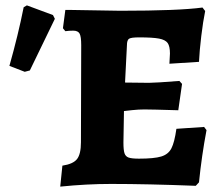

<svg xmlns="http://www.w3.org/2000/svg" viewBox="-20 -684 816 714"><path d="M748 -200Q730 -105 720 -6L708 7Q528 0 393 0Q302 0 204 10L212 -68Q252 -74 266.5 -92.5Q281 -111 281 -155L282 -516Q282 -548 276 -559Q270 -570 252 -570Q237 -570 223 -568L214 -579L223 -647H245Q404 -644 427 -644Q645 -644 733 -656L743 -643Q735 -604 728.5 -550Q722 -496 720 -454L610 -447L612 -485Q612 -512 603.5 -524Q595 -536 571.5 -540.5Q548 -545 497 -545Q468 -545 460 -540Q452 -535 452 -515L445 -377L534 -376Q558 -376 647 -383L657 -372L643 -274Q544 -277 517 -277Q496 -277 472 -274.5Q448 -272 441 -271L439 -154Q439 -126 443 -114Q447 -102 458.5 -98Q470 -94 497 -94Q553 -94 579.5 -102Q606 -110 617.5 -132.5Q629 -155 636 -205L739 -212ZM15 -439Q48 -556 68 -657L80 -664L177 -628L184 -614L91 -422L72 -417Z"/></svg>

Font: Alegreya SC ExtraBold
Style: Regular
Weight: 800
Designer: Juan Pablo del Peral
Foundry: Huerta Tipografica
Version: Version 2.007; ttfautohint (v1.6)